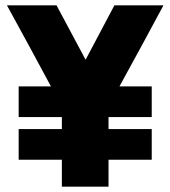

<svg xmlns="http://www.w3.org/2000/svg" viewBox="-20 -700 639 720"><path d="M50 -101Q50 -130 50 -159Q50 -188 50 -216Q90 -216 131 -216Q172 -216 212 -216Q212 -227 212 -238.5Q212 -250 212 -261Q172 -261 131 -261Q90 -261 50 -261Q50 -290 50 -319Q50 -348 50 -376Q80 -376 110.5 -376Q141 -376 171 -376Q131 -451 89 -528Q47 -605 6 -680Q52 -680 99 -680Q146 -680 192 -680Q219 -630 246.5 -578Q274 -526 301 -476Q328 -526 355 -578Q382 -630 409 -680Q455 -680 501 -680Q547 -680 593 -680Q553 -605 511 -528Q469 -451 428 -376Q458 -376 488.5 -376Q519 -376 549 -376Q549 -348 549 -319Q549 -290 549 -261Q509 -261 468 -261Q427 -261 387 -261Q387 -250 387 -238.5Q387 -227 387 -216Q427 -216 468 -216Q509 -216 549 -216Q549 -188 549 -159Q549 -130 549 -101Q509 -101 468 -101Q427 -101 387 -101Q387 -76 387 -50.5Q387 -25 387 0Q344 0 300 0Q256 0 212 0Q212 -25 212 -50.5Q212 -76 212 -101Q172 -101 131 -101Q90 -101 50 -101Z"/></svg>

Font: Tilt Warp
Style: Regular
Weight: 400
Designer: Andy Clymer
Foundry: Andy Clymer
Version: Version 1.000